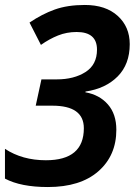

<svg xmlns="http://www.w3.org/2000/svg" viewBox="-20 -744 548 774"><path d="M449 -221Q449 -284 415 -323Q381 -362 324 -372L325 -375Q406 -387 454.5 -436Q503 -485 503 -566Q503 -636 454.5 -680Q406 -724 322 -724Q252 -724 200.5 -705.5Q149 -687 99 -653L145 -563Q179 -587 214 -601Q249 -615 289 -615Q371 -615 371 -544Q371 -483 324.5 -453.5Q278 -424 209 -424H147L124 -318H191Q318 -318 318 -227Q318 -98 165 -98Q70 -98 0 -144V-24Q64 10 173 10Q304 10 376.5 -53.5Q449 -117 449 -221Z"/></svg>

Font: Noto Sans UI SemiCondensed
Style: Bold Italic
Weight: 700
Width: 4
Designer: Monotype Design Team
Foundry: Monotype Imaging Inc.
Version: 1.001